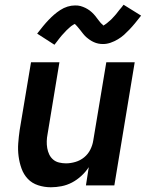

<svg xmlns="http://www.w3.org/2000/svg" viewBox="-20 -783 640 811"><path d="M195 8Q167 8 141 -0.5Q115 -9 97.5 -27.5Q80 -46 71 -71Q62 -96 58.5 -123Q55 -150 57 -177.5Q59 -205 63 -233L111 -520H231L181 -217Q178 -202 177.5 -187Q177 -172 179.5 -157.5Q182 -143 188 -130.5Q194 -118 204.5 -109Q215 -100 229.5 -96.5Q244 -93 259 -93Q278 -93 298.5 -99Q319 -105 335.5 -118.5Q352 -132 361.5 -151Q371 -170 374 -190L429 -520H549L463 0H343L355 -77Q342 -57 323.5 -40Q305 -23 284 -12Q263 -1 240 3.5Q217 8 195 8ZM210 -594 137 -641Q150 -658 162 -672.5Q174 -687 185.5 -699Q197 -711 208.5 -721Q220 -731 234.5 -740.5Q249 -750 265 -755Q281 -760 297 -760Q303 -760 309 -759.5Q315 -759 320 -757.5Q325 -756 330.5 -754Q336 -752 341 -749.5Q346 -747 350 -744.5Q354 -742 359 -738.5Q364 -735 368 -731Q372 -727 376 -723Q380 -719 383 -715Q386 -711 389 -707Q392 -703 396 -698Q400 -693 403.5 -688.5Q407 -684 410.5 -681.5Q414 -679 416 -675Q418 -676 422.5 -678.5Q427 -681 431.5 -685Q436 -689 439 -691.5Q442 -694 445 -696.5Q448 -699 451 -702Q454 -705 457 -708.5Q460 -712 463.5 -715.5Q467 -719 470.5 -723.5Q474 -728 477.5 -732.5Q481 -737 485 -742Q489 -747 493.5 -752Q498 -757 502 -763L576 -717Q562 -699 550 -684.5Q538 -670 526.5 -658Q515 -646 504 -636Q493 -626 478 -617Q463 -608 447 -602.5Q431 -597 415 -597Q410 -597 405 -597.5Q400 -598 395 -599Q390 -600 385.5 -601.5Q381 -603 376.5 -605Q372 -607 367.5 -609.5Q363 -612 359.5 -614.5Q356 -617 352 -620Q348 -623 344 -626.5Q340 -630 337 -633.5Q334 -637 331 -640.5Q328 -644 325.5 -647.5Q323 -651 320.5 -654Q318 -657 314 -662Q310 -667 307 -670.5Q304 -674 300.5 -677.5Q297 -681 296 -682Q294 -681 289.5 -678.5Q285 -676 280.5 -672.5Q276 -669 273 -666Q270 -663 267 -660.5Q264 -658 261 -655Q258 -652 255 -648.5Q252 -645 248.5 -641.5Q245 -638 241.5 -634Q238 -630 234.5 -625.5Q231 -621 227 -616Q223 -611 219 -605.5Q215 -600 210 -594Z"/></svg>

Font: Iosevka SS04 Extended
Style: Bold Italic
Weight: 700
Width: 7
Italic angle: -9°
Monospace: yes
Designer: Belleve Invis
Foundry: Belleve Invis
Version: Version 19.0.0; ttfautohint (v1.8.4)